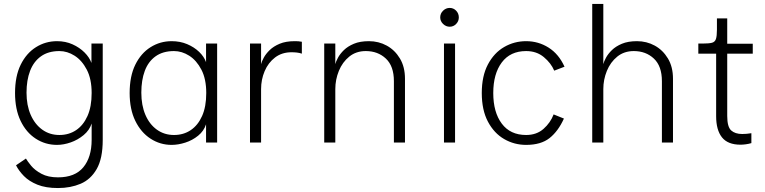

<svg xmlns="http://www.w3.org/2000/svg" viewBox="-20 -720 3863 970"><path d="M443 -13V-96Q432 -62 402.5 -37.5Q373 -13 337 -0.5Q301 12 268 12Q209 12 160.5 -19.5Q112 -51 84 -109.5Q56 -168 56 -250Q56 -335 84.5 -393Q113 -451 161.5 -481.5Q210 -512 268 -512Q311 -512 346.5 -496Q382 -480 407 -455Q432 -430 442 -402V-500H499V-13Q499 81 468.5 134Q438 187 387 208.5Q336 230 273 230Q211 230 169 213Q127 196 101 169.5Q75 143 61 115L111 81Q119 95 137.5 117.5Q156 140 189.5 158Q223 176 273 176Q359 176 401 125Q443 74 443 -13ZM280 -38Q328 -38 364.5 -62.5Q401 -87 422 -134Q443 -181 443 -250Q443 -321 418.5 -368Q394 -415 357 -438.5Q320 -462 280 -462Q224 -462 187 -435.5Q150 -409 132 -362Q114 -315 114 -252Q114 -188 135 -140Q156 -92 193.5 -65Q231 -38 280 -38Z M847 12Q789 12 740.5 -19.5Q692 -51 663.5 -109.5Q635 -168 635 -250Q635 -335 663.5 -393Q692 -451 740.5 -481.5Q789 -512 847 -512Q890 -512 925.5 -497Q961 -482 986 -458Q1011 -434 1021 -406V-500H1077V0H1021V-92Q1010 -58 981 -34.5Q952 -11 916 0.5Q880 12 847 12ZM859 -38Q907 -38 943.5 -62.5Q980 -87 1001 -134Q1022 -181 1022 -250Q1022 -321 997.5 -368Q973 -415 936 -438.5Q899 -462 859 -462Q803 -462 766 -435.5Q729 -409 711.5 -362Q694 -315 694 -252Q694 -188 714.5 -140Q735 -92 772.5 -65Q810 -38 859 -38Z M1243 0V-500H1299V-396Q1302 -409 1312.5 -428.5Q1323 -448 1342.5 -467Q1362 -486 1393 -499Q1424 -512 1469 -512Q1478 -512 1487 -511.5Q1496 -511 1505 -509V-449Q1493 -453 1480 -454.5Q1467 -456 1453 -456Q1404 -456 1369.5 -429.5Q1335 -403 1317 -360.5Q1299 -318 1299 -270V0Z M1618 0V-500H1674V-396Q1677 -409 1687.5 -428.5Q1698 -448 1717.5 -467Q1737 -486 1768 -499Q1799 -512 1844 -512Q1893 -512 1934 -489.5Q1975 -467 2000.5 -424.5Q2026 -382 2026 -322V0H1970V-310Q1970 -386 1929.5 -424Q1889 -462 1828 -462Q1779 -462 1744.5 -434Q1710 -406 1692 -362Q1674 -318 1674 -270V0Z M2252 -585Q2233 -585 2218.5 -599Q2204 -613 2204 -632Q2204 -652 2218.5 -666Q2233 -680 2252 -680Q2271 -680 2284.5 -666Q2298 -652 2298 -632Q2298 -613 2284.5 -599Q2271 -585 2252 -585ZM2223 0V-500H2279V0Z M2832 -383 2780 -363Q2764 -401 2727.5 -431.5Q2691 -462 2638 -462Q2558 -462 2515 -404.5Q2472 -347 2472 -250Q2472 -153 2515 -95.5Q2558 -38 2638 -38Q2691 -38 2726 -69Q2761 -100 2777 -142L2829 -121Q2800 -57 2756.5 -22.5Q2713 12 2638 12Q2578 12 2527 -17.5Q2476 -47 2445 -105.5Q2414 -164 2414 -250Q2414 -336 2445 -394.5Q2476 -453 2527 -482.5Q2578 -512 2638 -512Q2700 -512 2751.5 -479.5Q2803 -447 2832 -383Z M2972 0V-700H3028V-396Q3031 -409 3041.5 -428.5Q3052 -448 3071.5 -467Q3091 -486 3122 -499Q3153 -512 3198 -512Q3247 -512 3288 -489.5Q3329 -467 3354.5 -424.5Q3380 -382 3380 -322V0H3324V-310Q3324 -386 3283.5 -424Q3243 -462 3182 -462Q3133 -462 3098.5 -434Q3064 -406 3046 -362Q3028 -318 3028 -270V0Z M3721 11Q3657 11 3627.5 -26Q3598 -63 3598 -133V-449H3508V-500H3531Q3562 -500 3577 -504Q3592 -508 3597 -523Q3602 -538 3602 -570V-627H3654V-499H3783V-449H3654V-134Q3654 -79 3674 -61Q3694 -43 3730 -43Q3740 -43 3752 -44Q3764 -45 3776 -47V3Q3763 7 3748 9Q3733 11 3721 11Z"/></svg>

Font: Inclusive Sans Light
Style: Regular
Weight: 300
Designer: Olivia King
Foundry: Olivia King
Version: Version 2.004